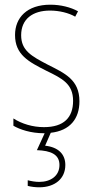

<svg xmlns="http://www.w3.org/2000/svg" viewBox="-20 -557 396 817"><path d="M258 145C258 99 228 69 172 63L196 8C278 -1 318 -52 318 -126C318 -218 256 -245 183 -282C114 -318 70 -342 70 -407C70 -476 119 -512 193 -512C232 -512 273 -502 300 -486L312 -509C281 -526 239 -537 194 -537C95 -537 44 -482 44 -408C44 -324 102 -294 177 -256C245 -223 291 -200 291 -128C291 -57 252 -16 167 -16C119 -16 73 -30 37 -53V-22C64 -6 111 10 167 10H170L137 82C196 84 233 100 233 145C233 192 195 217 147 217C131 217 113 214 98 210V234C113 238 131 240 147 240C214 240 258 203 258 145Z"/></svg>

Font: Noto Sans Devanagari Condensed Thin
Style: Regular
Weight: 100
Width: 3
Designer: Jelle Bosma - Monotype Design Team
Foundry: Monotype Imaging Inc.
Version: Version 2.004